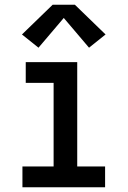

<svg xmlns="http://www.w3.org/2000/svg" viewBox="-20 -793 540 813"><path d="M75 0V-88H207V-442H89V-530H307V-88H425V0ZM143 -591 73 -647 203 -773H297L427 -647L357 -591L250 -717Z"/></svg>

Font: Iosevka Slab Semibold
Style: Regular
Weight: 600
Monospace: yes
Designer: Belleve Invis
Foundry: Belleve Invis
Version: Version 11.1.1; ttfautohint (v1.8.3)